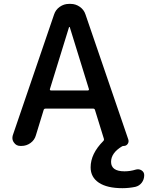

<svg xmlns="http://www.w3.org/2000/svg" viewBox="-20 -774 764 990"><path d="M237.3 -314.5Q236.3 -311.5 238.3 -309.6Q240.2 -307.6 242.2 -307.6H433.6Q435.5 -307.6 437.5 -309.6Q439.5 -311.5 438.5 -314.5L339.8 -633.8Q339.8 -634.8 337.9 -634.8Q335.9 -634.8 335.9 -633.8ZM611.3 196.3Q532.2 196.3 489.7 168Q447.3 139.6 447.3 88.9Q447.3 18.6 512.7 -46.9Q517.6 -51.8 515.6 -58.6L469.7 -207Q467.8 -213.9 460.9 -213.9H214.8Q207 -213.9 205.1 -207L165 -76.2Q158.2 -51.8 137.2 -36.6Q116.2 -21.5 90.8 -21.5H85Q63.5 -21.5 51.8 -39.1Q43.9 -49.8 43.9 -62.5Q43.9 -68.4 45.9 -76.2L258.8 -699.2Q266.6 -723.6 288.1 -738.8Q309.6 -753.9 335 -753.9H344.7Q370.1 -753.9 391.6 -738.8Q413.1 -723.6 420.9 -699.2L641.6 -54.7Q645.5 -42 638.2 -31.7Q630.9 -21.5 618.2 -21.5Q613.3 -21.5 609.4 -19.5Q552.7 14.6 552.7 60.5Q552.7 109.4 622.1 109.4Q651.4 109.4 679.7 100.6Q696.3 95.7 710 104.5Q723.6 113.3 723.6 128.9Q723.6 151.4 710.9 168Q698.2 184.6 677.7 189.5Q644.5 196.3 611.3 196.3Z"/></svg>

Font: Gen Jyuu Gothic Medium
Style: Regular
Weight: 500
Designer: [Source Han Sans]
Ryoko NISHIZUKA  (kana & ideographs); Paul D. Hunt (Latin, Greek & Cyrillic); Wenlong ZHANG  (bopomofo
Version: Version 1.002.20150607